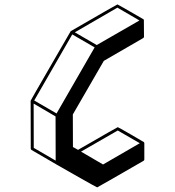

<svg xmlns="http://www.w3.org/2000/svg" viewBox="-20 -853 772 847"><path d="M408.7 -26.4Q406.7 -26.4 317.9 -76.7L229 -127.4L119.1 -191.4Q115.7 -193.4 115.7 -197.3L115.2 -408.7Q115.2 -410.2 203.1 -562L291 -713.9L293 -716.3H293.5Q496.1 -833.5 498 -833.5Q500 -833.5 611.8 -768.6L612.8 -768.1L613.3 -767.1Q613.8 -767.1 613.8 -766.8Q613.8 -766.6 614.3 -766.1L614.7 -764.2L615.2 -690.9Q615.2 -687 611.8 -685.1L438 -584.5L301.3 -348.1L301.8 -204.6L324.2 -191.9Q498 -292 499.5 -292Q501.5 -292 557.6 -259.5Q613.8 -227.1 613.8 -226.6L614.7 -226.1V-225.6L615.7 -224.6L616.2 -222.7L616.7 -221.7V-149.4Q616.7 -145.5 613.3 -143.6Q410.2 -26.4 408.7 -26.4ZM229.5 -352.5 397.5 -644 298.8 -701.2 130.9 -409.7ZM406.7 -654.3 595.2 -762.7 498 -819.3 310.1 -710.4ZM225.6 -144.5 225.1 -339.4 128.4 -396 128.9 -200.7ZM434.6 -127.4 596.7 -221.2 499.5 -277.3 337.4 -184.1Z"/></svg>

Font: 3D Isometric
Style: Bold
Weight: 700
Designer: GGBotNet
Foundry: GGBotNet
Version: 1.14